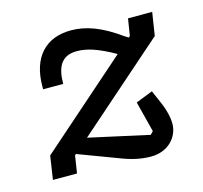

<svg xmlns="http://www.w3.org/2000/svg" viewBox="-84 -621 768 725"><g transform="rotate(-15 300.0 -258.5)"><path d="M421.5 10.7C489.7 10.7 530.9 -37.6 530.9 -88.8C530.9 -119.3 519.9 -154.8 503.2 -190.7L487.6 -226.6L421.5 -200.6L452.1 -80.6L441.1 -68.9L205.6 -120.7L552.2 -425.4L566.4 -516H471.9L461.3 -449.6L456 -445.3L442.1 -453.8C367.5 -507.8 308.6 -528.1 251.4 -528.1C152.3 -528.1 93 -464.8 93 -351.2V-340.2H171.5C171.5 -400.9 188.9 -446.4 252.5 -446.4C291.2 -446.4 332 -433.9 399.5 -396L54 -92L40.1 0H134.2L144.9 -68.5L149.5 -72.1L302.6 -14.6C349.1 3.9 386.7 10.7 421.5 10.7Z"/></g></svg>

Font: Margiela Mono Italic Medium It
Style: Regular
Weight: 500
Designer: Mike Abbink, Paul van der Laan, Pieter van Rosmalen
Foundry: Bold Monday
Version: Version 2.003 2021